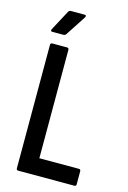

<svg xmlns="http://www.w3.org/2000/svg" viewBox="-126 -895 635 955"><g transform="rotate(15 191.5 -417.5)"><path d="M68 0Q59 0 59 -10V-645Q59 -655 68 -655H145Q150 -655 152 -652Q154 -649 154 -645V-87H358Q367 -87 367 -76V-10Q367 0 358 0ZM53 -711Q48 -711 46.5 -714Q45 -717 47 -722L103 -827Q108 -835 115 -835H187Q193 -835 194 -831Q195 -827 192 -822L124 -718Q119 -711 110 -711Z"/></g></svg>

Font: Sofia Sans Condensed SemiBold
Style: Regular
Weight: 600
Designer: Botio Nikoltchev, Ani Petrova
Foundry: lettersoup
Version: Version 4.101